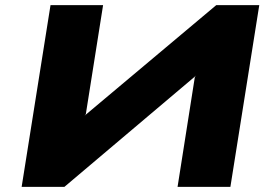

<svg xmlns="http://www.w3.org/2000/svg" viewBox="-20 -725 1058 745"><path d="M64 0 176 -705H380L313 -282L308 -276L819 -705H986L874 0H669L736 -426L741 -432L230 0Z"/></svg>

Font: Nunito Sans 7pt Expanded Black
Style: Italic
Weight: 900
Width: 7
Italic angle: -9°
Designer: Vernon Adams
Foundry: Vernon Adams
Version: Version 3.101;gftools[0.9.27]